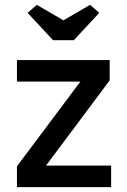

<svg xmlns="http://www.w3.org/2000/svg" viewBox="-20 -773 524 793"><path d="M50 0V-86L312 -436H50V-525H433V-441L170 -89H439V0ZM199 -607 94 -720 132 -753 242 -689 352 -753 390 -720 285 -607Z"/></svg>

Font: Lexend
Style: Regular
Weight: 400
Designer: Bonnie Shaver-Troup, Thomas Jockin
Foundry: Lexend
Version: Version 1.007; ttfautohint (v1.8.3)